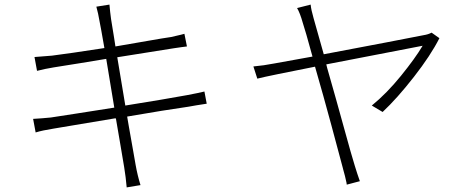

<svg xmlns="http://www.w3.org/2000/svg" viewBox="-20 -788 2040 835"><path d="M869 -390 879 -337Q863 -335 834 -330Q819 -327 800 -324Q701 -310 533 -281Q537 -260 540 -240Q552 -173 560 -127Q568 -81 570 -70Q578 -25 591 17L531 27Q527 -19 520 -61Q517 -79 503 -162Q494 -212 484 -273Q481 -273 478 -273Q299 -243 215 -229Q164 -221 135 -212L124 -271Q140 -272 161.5 -273.5Q183 -275 201 -277Q240 -283 314.5 -294.5Q389 -306 477 -320L442 -532Q384 -522 333 -514Q254 -502 214 -495Q172 -488 146 -481Q143 -481 141 -480L130 -540Q161 -542 206 -546Q278 -555 434 -579Q417 -677 413 -695Q407 -731 399 -759L456 -768Q457 -754 459 -737Q461 -720 463 -705Q465 -693 476 -625Q479 -607 482 -586Q559 -599 624 -610.5Q689 -622 724 -627Q752 -633 767 -637Q776 -639 782 -641L793 -586Q785 -585 769.5 -583Q754 -581 735 -578L490 -539L525 -329Q700 -357 792 -374Q845 -384 869 -390Z M1857 -646 1891 -622Q1853 -547 1780 -453.5Q1707 -360 1644 -301L1597 -329Q1662 -382 1724 -458.5Q1786 -535 1818 -589Q1791 -584 1668 -560Q1545 -536 1399 -508Q1401 -500 1403 -492Q1442 -356 1476 -232Q1510 -108 1523 -67Q1533 -34 1545 0L1488 15Q1487 11 1487 7Q1481 -22 1472 -53Q1471 -57 1470 -61Q1456 -114 1421.5 -242Q1387 -370 1350 -498Q1259 -480 1190.5 -466Q1122 -452 1099 -446L1082 -499Q1127 -503 1173 -512L1339 -542Q1307 -659 1297 -688Q1285 -731 1272 -753L1331 -768Q1333 -746 1344 -708Q1345 -705 1346 -701L1388 -552Q1528 -578 1659.5 -603.5Q1791 -629 1822 -635Q1842 -638 1857 -646Z"/></svg>

Font: LXGW 975 Gothic SC 200W
Style: Regular
Weight: 200
Version: Version 2.01;February 25, 2021